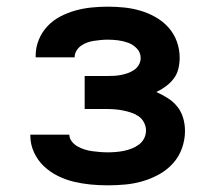

<svg xmlns="http://www.w3.org/2000/svg" viewBox="-20 -548 640 576"><path d="M303 8Q277 8 251.5 5.5Q226 3 201 -3Q176 -9 153 -20.5Q130 -32 111.5 -49.5Q93 -67 82 -91Q71 -115 71 -141V-144H188Q188 -133 195.5 -123.5Q203 -114 213 -108.5Q223 -103 234 -99.5Q245 -96 256.5 -94.5Q268 -93 279.5 -92Q291 -91 303 -91Q315 -91 327.5 -92Q340 -93 352 -95.5Q364 -98 375.5 -102.5Q387 -107 397 -114.5Q407 -122 412.5 -133Q418 -144 418 -157Q418 -169 412 -180.5Q406 -192 396 -199Q386 -206 374 -210Q362 -214 349.5 -216.5Q337 -219 324.5 -220Q312 -221 300 -221H234V-320H300Q311 -320 321.5 -320.5Q332 -321 342.5 -323Q353 -325 363 -328.5Q373 -332 382 -338Q391 -344 396.5 -353.5Q402 -363 402 -374Q402 -390 391 -402Q380 -414 365 -419.5Q350 -425 334.5 -427Q319 -429 303 -429Q293 -429 282.5 -428Q272 -427 262 -425.5Q252 -424 242 -420.5Q232 -417 223.5 -411Q215 -405 209.5 -396Q204 -387 204 -377V-376H87V-381Q87 -406 96.5 -429Q106 -452 122.5 -469.5Q139 -487 161 -498.5Q183 -510 206.5 -516.5Q230 -523 254.5 -525.5Q279 -528 303 -528Q328 -528 352.5 -525.5Q377 -523 401 -516Q425 -509 447 -496.5Q469 -484 485.5 -465.5Q502 -447 510.5 -423.5Q519 -400 519 -375Q519 -358 515 -341.5Q511 -325 501 -312Q491 -299 477.5 -289Q464 -279 449 -272Q467 -264 483.5 -253.5Q500 -243 512 -228Q524 -213 529.5 -194Q535 -175 535 -155Q535 -129 526 -103.5Q517 -78 499 -58Q481 -38 457.5 -25Q434 -12 408.5 -4.5Q383 3 356.5 5.5Q330 8 303 8Z"/></svg>

Font: Iosevka Extended
Style: Bold
Weight: 700
Width: 7
Monospace: yes
Designer: Belleve Invis
Foundry: Belleve Invis
Version: Version 32.5.0; ttfautohint (v1.8.4)